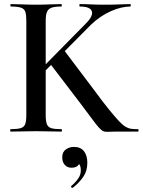

<svg xmlns="http://www.w3.org/2000/svg" viewBox="-20 -645 699 941"><path d="M109 -81V-544Q109 -573 104 -587.5Q99 -602 82.5 -607.5Q66 -613 33 -613Q31 -613 31 -619Q31 -625 33 -625Q59 -625 90 -623.5Q121 -622 156 -622Q194 -622 225 -623.5Q256 -625 280 -625Q283 -625 283 -619Q283 -613 280 -613Q248 -613 232 -607Q216 -601 210 -586Q204 -571 204 -542V-81Q204 -52 209.5 -37Q215 -22 231 -17Q247 -12 280 -12Q284 -12 284 -6Q284 0 280 0Q255 0 224.5 -1Q194 -2 156 -2Q121 -2 89 -1Q57 0 32 0Q30 0 30 -6Q30 -12 32 -12Q65 -12 81.5 -17Q98 -22 103.5 -37Q109 -52 109 -81ZM369 -145 224 -335 294 -399 444 -200Q485 -144 514 -108.5Q543 -73 562 -52.5Q581 -32 596 -23.5Q611 -15 625 -13.5Q639 -12 656 -12Q659 -12 659 -6Q659 0 656 0Q612 0 585 0Q558 0 544 0Q520 0 507.5 1Q495 2 485.5 -2.5Q476 -7 463.5 -21Q451 -35 429 -65Q407 -95 369 -145ZM143 -268 401 -530Q438 -567 430 -590Q422 -613 371 -613Q369 -613 369 -619Q369 -625 371 -625Q398 -625 425 -623.5Q452 -622 496 -622Q541 -622 567 -623.5Q593 -625 618 -625Q621 -625 621 -619Q621 -613 618 -613Q575 -613 523 -590Q471 -567 426 -524L170 -266ZM337 275Q333 277 329.5 273Q326 269 330 266Q349 250 362.5 231Q376 212 376 191Q376 168 368 159.5Q360 151 348 149L372 134Q373 155 362.5 166Q352 177 330 177Q310 177 297.5 163Q285 149 285 126Q285 100 302.5 87.5Q320 75 342 75Q375 75 391.5 96Q408 117 408 153Q408 193 388 222Q368 251 337 275Z"/></svg>

Font: Cormorant Light SemiBold
Style: Regular
Weight: 600
Version: Version 4.000